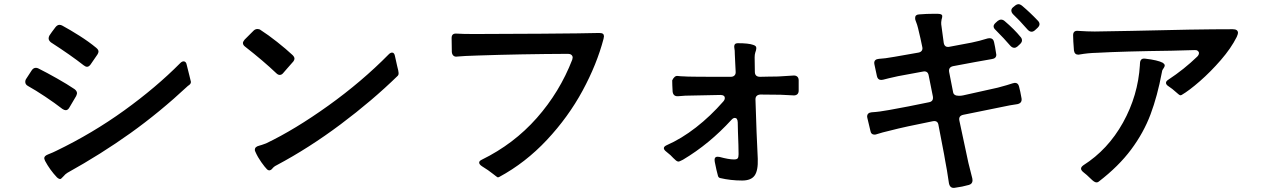

<svg xmlns="http://www.w3.org/2000/svg" viewBox="-20 -855 6040 920"><path d="M397 -535Q390 -535 381 -542Q320 -590 224 -652Q213 -661 213 -671Q213 -678 217 -685Q226 -699 246 -725Q255 -736 265 -736Q272 -736 279 -732Q316 -712 361 -683.5Q406 -655 441 -626Q452 -617 452 -608Q452 -602 447 -594Q423 -558 414 -546Q406 -535 397 -535ZM253 -5Q219 -41 196 -84Q192 -94 192 -97Q192 -108 210 -115Q221 -119 233 -124.5Q245 -130 249 -132Q423 -216 575.5 -326Q728 -436 844 -553Q852 -561 860 -561Q872 -561 875 -543L888 -491Q895 -465 895 -462Q894 -456 891.5 -452.5Q889 -449 880 -443Q745 -317 605 -217Q465 -117 303 -27Q294 -22 283 -9Q272 4 267 3Q259 1 253 -5ZM295 -327Q288 -327 279 -333Q243 -361 196.5 -392Q150 -423 114 -443Q101 -450 101 -463Q101 -469 104 -475Q128 -513 132 -518Q140 -530 152 -530Q158 -530 164 -527Q204 -507 253.5 -479Q303 -451 337 -428Q349 -419 349 -408Q349 -405 345 -395L312 -339Q305 -327 295 -327Z M1320 -496Q1312 -496 1303 -505Q1242 -563 1155 -631Q1144 -639 1144 -649Q1144 -655 1152 -665L1195 -708Q1203 -716 1214 -716Q1223 -716 1229 -711Q1265 -688 1308 -654Q1351 -620 1382 -591Q1391 -582 1391 -574Q1391 -568 1386 -561L1357 -528L1337 -505Q1330 -496 1320 -496ZM1265 -40 1260 -43Q1249 -54 1232 -78Q1215 -102 1204 -127Q1201 -133 1201 -137Q1201 -152 1222 -157Q1231 -159 1255 -168Q1393 -234 1553.5 -349Q1714 -464 1843 -595Q1851 -603 1859 -603Q1870 -603 1873 -584L1883 -539Q1890 -513 1890 -505Q1890 -497 1888 -495Q1886 -493 1886 -492Q1764 -373 1612.5 -259.5Q1461 -146 1305 -63Q1292 -57 1283 -45Q1278 -40 1273 -39Q1268 -38 1265 -40Z M2874 -681Q2874 -677 2872 -669Q2840 -547 2771.5 -420.5Q2703 -294 2600.5 -184.5Q2498 -75 2372 -7Q2368 -5 2366 -5Q2363 -5 2342 -22Q2321 -39 2290 -58Q2276 -67 2276 -76Q2276 -84 2289 -90Q2442 -165 2552 -289.5Q2662 -414 2722 -569Q2724 -577 2724 -579Q2724 -587 2718 -592Q2712 -597 2702 -597Q2475 -596 2269 -589Q2201 -587 2171 -584Q2160 -582 2153 -588Q2146 -594 2145 -606Q2144 -628 2144 -673Q2144 -696 2168 -694Q2196 -692 2252 -692Q2364 -692 2572.5 -693.5Q2781 -695 2851 -697Q2864 -697 2869 -693Q2874 -689 2874 -681Z M3807 -470V-443V-421Q3807 -409 3800 -403Q3793 -397 3781 -398Q3769 -399 3720 -401Q3682 -402 3623 -402Q3599 -400 3600 -377Q3605 -209 3611 -94Q3613 -38 3596 -14Q3579 10 3536 10Q3481 10 3430 -2Q3423 -4 3420.5 -11.5Q3418 -19 3413 -41Q3408 -66 3405 -79Q3404 -83 3404 -89Q3404 -104 3418 -104Q3424 -104 3428 -103Q3472 -91 3497 -91Q3510 -91 3514.5 -96Q3519 -101 3519 -116Q3519 -151 3516 -224L3515 -269Q3514 -290 3501 -290Q3493 -290 3485 -281Q3379 -165 3253 -90L3249 -88Q3235 -81 3233 -81H3230Q3225 -81 3219 -86Q3213 -91 3206 -98Q3196 -110 3173 -128Q3161 -137 3161 -145Q3161 -153 3174 -159Q3245 -190 3315 -244.5Q3385 -299 3446 -369Q3453 -377 3453 -385Q3453 -400 3432 -400L3286 -397Q3277 -397 3263 -396.5Q3249 -396 3230 -394Q3206 -392 3203 -416Q3201 -450 3201 -470Q3212 -493 3227 -491Q3245 -489 3257 -489Q3269 -489 3277 -488Q3313 -487 3415 -487H3482Q3493 -487 3499.5 -493.5Q3506 -500 3505 -512L3503 -552Q3501 -595 3501 -595Q3501 -615 3499 -623Q3498 -626 3498 -631Q3498 -648 3515 -648Q3567 -648 3589 -640Q3598 -637 3601 -633.5Q3604 -630 3604 -624Q3604 -616 3599 -603Q3596 -594 3596 -580L3597 -511Q3597 -487 3622 -487L3670 -488Q3708 -488 3717 -489Q3755 -491 3781 -493Q3793 -494 3800 -488Q3807 -482 3807 -470Z M4860 -835Q4868 -835 4878 -827Q4916 -795 4953 -756Q4961 -748 4961 -739Q4961 -731 4952 -722L4939 -710Q4931 -703 4923 -703Q4914 -703 4905 -712Q4862 -761 4835 -786Q4826 -795 4826 -805Q4826 -813 4834 -820L4845 -829Q4853 -835 4860 -835ZM4833 -456Q4841 -458 4843 -458Q4859 -458 4863 -440Q4869 -418 4875 -383Q4878 -361 4855 -356Q4814 -350 4793 -345L4596 -305Q4572 -300 4577 -277L4608 -132Q4617 -83 4639 0Q4640 3 4640 9Q4640 26 4623 31Q4592 40 4554 45Q4532 48 4527 23Q4517 -46 4509 -85L4504 -114L4477 -255Q4474 -279 4449 -274Q4313 -247 4248 -230Q4205 -220 4181 -212Q4177 -210 4170 -210Q4154 -210 4151 -227L4136 -290L4135 -296Q4135 -315 4157 -317Q4193 -319 4241 -328Q4331 -344 4431 -365Q4454 -369 4450 -393L4430 -493Q4426 -517 4402 -512L4283 -490Q4233 -479 4211 -473Q4208 -472 4202 -472Q4186 -472 4182 -490L4170 -546L4169 -553Q4169 -571 4191 -573Q4217 -574 4267 -583L4381 -603Q4392 -605 4397 -612.5Q4402 -620 4399 -631Q4392 -667 4379 -720Q4376 -734 4367 -757Q4365 -761 4365 -769Q4365 -785 4384 -786Q4419 -789 4458 -789Q4479 -789 4483 -788Q4495 -786 4495 -778Q4495 -774 4494 -769.5Q4493 -765 4492 -763Q4489 -747 4490 -739L4502 -650Q4506 -626 4530 -631L4636 -651Q4671 -658 4713 -671Q4716 -672 4722 -672Q4739 -672 4743 -654Q4748 -633 4753 -599L4754 -593Q4754 -575 4733 -572Q4713 -569 4654 -558L4547 -538Q4524 -533 4528 -510L4547 -413Q4550 -396 4575 -396Q4587 -396 4595 -398Q4710 -423 4761 -435Q4810 -448 4833 -456ZM4777 -761Q4786 -761 4794 -754Q4840 -715 4871 -677Q4877 -670 4877 -661Q4877 -653 4868 -644L4855 -632Q4848 -626 4840 -626Q4830 -626 4821 -636Q4792 -670 4750 -712Q4741 -720 4741 -729Q4741 -737 4751 -746L4761 -755Q4769 -761 4777 -761Z M5912 -697Q5912 -692 5906 -678Q5879 -624 5830 -567.5Q5781 -511 5729.5 -466Q5678 -421 5642 -400Q5637 -397 5632.5 -399.5Q5628 -402 5618 -411Q5596 -431 5580 -441Q5567 -449 5567 -458Q5567 -466 5578 -473Q5654 -523 5717 -584Q5725 -592 5725 -601Q5725 -607 5719 -611.5Q5713 -616 5703 -615L5593 -612Q5362 -609 5236 -602Q5193 -601 5154 -594L5147 -593Q5129 -593 5126 -613Q5122 -663 5122 -686Q5122 -710 5147 -707Q5191 -704 5226 -704L5399 -707Q5711 -715 5887 -715Q5912 -715 5912 -697ZM5553 -524Q5548 -518 5547 -507Q5526 -395 5493 -307Q5460 -219 5400 -138.5Q5340 -58 5245 15Q5241 19 5234 19Q5228 19 5221 14Q5214 9 5206 1Q5187 -18 5171 -30Q5160 -39 5160 -47Q5160 -55 5171 -63Q5289 -138 5361 -267.5Q5433 -397 5442 -543V-546Q5442 -559 5446 -566Q5451 -576 5467 -574Q5528 -567 5552 -554Q5555 -552 5558 -548.5Q5561 -545 5561 -542Q5561 -535 5553 -524Z"/></svg>

Font: Shippori Gothic B2 Bold
Style: Regular
Weight: 700
Designer: FONTDASU
Foundry: FONTDASU / Google Inc. / but / Adobe
Version: Version 1.130